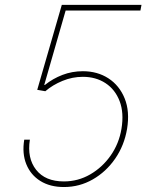

<svg xmlns="http://www.w3.org/2000/svg" viewBox="-20 -747 611 777"><path d="M238.6 9.9Q182.5 9.9 143.3 -14.6Q104 -39.1 86.5 -82.4Q68.9 -125.7 78.1 -181.8H100.9Q89.1 -107.2 126.1 -60Q163 -12.8 238.6 -12.8Q295.8 -12.8 345 -41.2Q394.2 -69.6 427.9 -117.7Q461.6 -165.8 471.6 -225.9Q482.2 -290.5 464.1 -337.7Q446 -384.9 407 -410.5Q367.9 -436.1 315.3 -436.1Q272.7 -436.1 233 -419.7Q193.2 -403.4 163.4 -377.8L130.7 -383.5L230.1 -727.3H552.6L548.3 -704.5H245.7L159.1 -403.4H161.9Q193.9 -429 232.8 -443.9Q271.7 -458.8 315.3 -458.8Q374.3 -458.8 418.9 -429.9Q463.4 -400.9 484.6 -348.5Q505.7 -296.2 494.3 -225.9Q483 -158.4 446.2 -105.1Q409.4 -51.8 355.6 -21Q301.8 9.9 238.6 9.9Z"/></svg>

Font: Inter UI Thin
Style: Italic
Weight: 100
Italic angle: -9.39999°
Designer: Rasmus Andersson
Foundry: rsms
Version: 3.2;8d6f07862